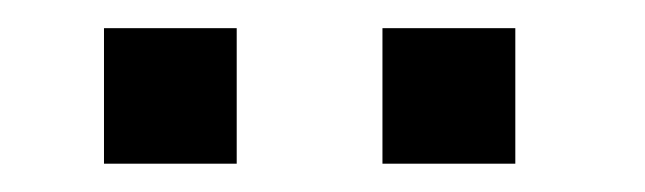

<svg xmlns="http://www.w3.org/2000/svg" viewBox="-20 -693 460 137"><path d="M252.9 -576.2V-672.9H347.7V-576.2ZM54.2 -576.2V-672.9H148.9V-576.2Z"/></svg>

Font: Pontano Sans
Style: Regular
Weight: 400
Designer: Vernon Adams
Foundry: Vernon Adams
Version: Version 2.001